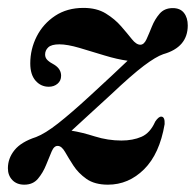

<svg xmlns="http://www.w3.org/2000/svg" viewBox="-24 -470 506 498"><path d="M126.5 -91.5Q116.5 -92.5 110 -77.2Q103.5 -62 95.5 -42Q87.5 -22 74.5 -6.5Q61.5 9 39 9Q19.5 9 8 -3Q-3.5 -15 -3.5 -33.5Q-3.5 -59.5 13.8 -80.8Q31 -102 69.5 -114.5Q93 -123.5 126.5 -149.8Q160 -176 210 -222Q241.5 -251 266.2 -274Q291 -297 307 -312.5Q280.5 -316 247 -326.2Q213.5 -336.5 182 -345.8Q150.5 -355 130 -355Q109.5 -355 101.2 -347.2Q93 -339.5 93 -328.5Q93 -320 99.2 -314Q105.5 -308 117 -302Q134.5 -291 134.5 -273.5Q134.5 -260.5 125.2 -252.8Q116 -245 102.5 -245Q82 -245 68.2 -260.8Q54.5 -276.5 54.5 -305.5Q54.5 -342.5 71.2 -375.5Q88 -408.5 119 -429Q150 -449.5 192.5 -449.5Q227 -449.5 250.5 -435Q274 -420.5 290.2 -401.8Q306.5 -383 318 -368.5Q329.5 -354 340 -354Q349.5 -354 356 -368.2Q362.5 -382.5 370 -401.2Q377.5 -420 390 -434.5Q402.5 -449 424 -449Q443.5 -449 453.2 -436.5Q463 -424 463 -404Q463 -347.5 399.5 -329.5Q380.5 -323 349.2 -299.5Q318 -276 264 -225Q230 -193.5 204.5 -170.5Q179 -147.5 161.5 -131Q187.5 -127 221.8 -116.2Q256 -105.5 291 -105.5Q320.5 -105.5 343 -115.2Q365.5 -125 378.5 -154.5Q387.5 -168 394.5 -167.5Q404 -167 403 -148Q390 -71 349.8 -31Q309.5 9 256 9Q221.5 9 200.2 -6Q179 -21 166.2 -40.8Q153.5 -60.5 144.8 -75.8Q136 -91 126.5 -91.5Z"/></svg>

Font: Fraunces 144pt Soft SemiBold
Style: Italic
Weight: 600
Italic angle: -16°
Version: Version 1.000;[b76b70a41]